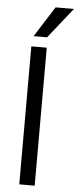

<svg xmlns="http://www.w3.org/2000/svg" viewBox="-61 -948 399 980"><g transform="rotate(5 138.5 -458.0)"><path d="M153 -760H84L183 -916H277ZM156 0H77V-707H156Z"/></g></svg>

Font: Hind Colombo
Style: Regular
Weight: 400
Designer: Jyotish Sonowal, Aditi Pimprikar
Foundry: Indian Type Foundry
Version: Version 1.000;PS 1.0;hotconv 1.0.86;makeotf.lib2.5.63406; tt